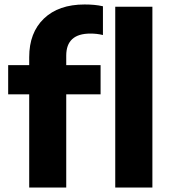

<svg xmlns="http://www.w3.org/2000/svg" viewBox="-20 -838 766 858"><path d="M110.5 0V-416.5H16.5V-547H110.5V-582.5Q110.5 -692 176.2 -755Q242 -818 358 -818Q381 -818 400.5 -816.2Q420 -814.5 440 -810V-681.5Q425.5 -685 411.8 -686.5Q398 -688 384 -688Q276 -688 276 -589.5V-547H429.5V-416.5H276V0ZM495 0V-808H661V0Z"/></svg>

Font: Encode Sans SmExp
Style: Bold
Weight: 700
Width: 6
Designer: Multiple Designers
Foundry: Impallari Type
Version: Version 3.002; ttfautohint (v1.8.3) -l 8 -r 50 -G 200 -x 14 